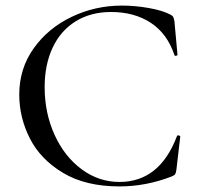

<svg xmlns="http://www.w3.org/2000/svg" viewBox="-20 -656 709 688"><path d="M590 -604Q598 -600 600.5 -595.5Q603 -591 605 -580L616 -460Q616 -457 611 -456Q606 -455 605 -459Q579 -536 520 -574.5Q461 -613 378 -613Q305 -613 251 -579.5Q197 -546 168.5 -485Q140 -424 140 -344Q140 -251 175.5 -173Q211 -95 272.5 -49.5Q334 -4 408 -4Q552 -4 614 -168Q614 -171 619 -171Q621 -171 623.5 -169.5Q626 -168 626 -167L612 -47Q610 -35 607.5 -31.5Q605 -28 596 -24Q504 12 408 12Q287 12 206 -36.5Q125 -85 87 -160Q49 -235 49 -317Q49 -410 100.5 -482.5Q152 -555 236.5 -595.5Q321 -636 417 -636Q463 -636 512 -627.5Q561 -619 590 -604Z"/></svg>

Font: Cormorant Garamond Medium
Style: Regular
Weight: 500
Designer: Christian Thalmann (Catharsis Fonts)
Foundry: Catharsis Fonts
Version: Version 4.000